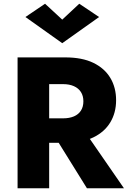

<svg xmlns="http://www.w3.org/2000/svg" viewBox="-20 -1007 687 1027"><path d="M248 -317 445 0H643L424 -317ZM74 -700V0H243V-700ZM180 -557H317Q351 -557 375.5 -546Q400 -535 413 -514.5Q426 -494 426 -465Q426 -436 413 -415.5Q400 -395 375.5 -384.5Q351 -374 317 -374H180V-243H329Q419 -243 479 -272Q539 -301 570 -352.5Q601 -404 601 -471Q601 -539 570 -590.5Q539 -642 479 -671Q419 -700 329 -700H180ZM313 -902 221 -987 116 -916 313 -776 510 -916 404 -987Z"/></svg>

Font: Jost
Style: Bold
Weight: 700
Version: Version 3.710